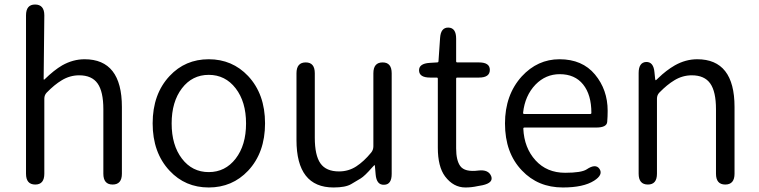

<svg xmlns="http://www.w3.org/2000/svg" viewBox="-20 -816 3354 849"><path d="M136 0Q95 0 95 -48V-748Q95 -796 135 -796Q176 -796 176 -748L173 -467Q173 -462 177 -465Q219 -506 255 -527Q303 -554 354 -554Q519 -554 519 -343V-48Q519 0 478 0Q437 0 437 -48V-333Q437 -411 411.5 -447Q386 -483 330 -483Q289 -483 253 -461Q221 -442 186 -406Q176 -395 176 -380V-48Q176 0 136 0Z M730 -61Q655 -141 655 -270.5Q655 -400 730 -480Q799 -554 903 -554Q1007 -554 1077 -480Q1152 -400 1152 -270.5Q1152 -141 1077 -61Q1007 13 903 13Q799 13 730 -61ZM784.5 -114.5Q830 -55 903 -55Q976 -55 1022 -114.5Q1068 -174 1068 -270Q1068 -366 1022 -425.5Q976 -485 903 -485Q830 -485 784.5 -425.5Q739 -366 739 -270Q739 -174 784.5 -114.5Z M1455 13Q1291 13 1291 -197V-492Q1291 -540 1332 -540Q1372 -540 1372 -492V-207Q1372 -129 1397 -93.5Q1422 -58 1479 -58Q1521 -58 1555 -80Q1589 -102 1621 -141Q1631 -153 1631 -169V-492Q1631 -540 1672 -540Q1712 -540 1712 -492V-47Q1712 0 1679 1Q1645 3 1641 -45L1638 -80Q1638 -86 1636.5 -86Q1635 -86 1626 -76Q1593 -38 1575 -27Q1554 -14 1533 -2Q1508 13 1455 13Z M2092 7Q2065 13 2038 13Q1985 13 1948 -36Q1916 -79 1916 -163V-468Q1916 -473 1911 -473H1882Q1834 -473 1833 -504Q1832 -535 1880 -538L1913 -540Q1919 -540 1919 -546L1926 -648Q1929 -695 1963 -694Q1997 -693 1997 -645V-545Q1997 -540 2002 -540H2098Q2146 -540 2146 -507Q2146 -473 2098 -473H2002Q1997 -473 1997 -468V-160Q1997 -107 2015 -82Q2035 -54 2096 -62Q2140 -67 2152 -37Q2163 -8 2114 3Z M2469 13Q2359 13 2288 -62Q2213 -140 2213 -270Q2213 -396 2287 -478Q2357 -554 2454 -554Q2555 -554 2611 -486.5Q2667 -419 2667 -326Q2667 -301 2665 -277Q2663 -252 2616 -252H2299Q2294 -252 2294 -247Q2298 -162 2348 -107Q2398 -52 2479 -52Q2551 -52 2574 -67Q2614 -94 2631 -69Q2648 -43 2607 -17Q2560 13 2469 13ZM2293 -317Q2293 -312 2298 -312H2590Q2595 -312 2595 -317Q2595 -397 2558.5 -442.5Q2522 -488 2455 -488Q2393 -488 2348 -442Q2301 -393 2293 -317Z M2845 0Q2804 0 2804 -48V-493Q2804 -540 2837 -542Q2870 -543 2874 -496L2877 -467Q2878 -461 2879.5 -461Q2881 -461 2891 -471Q2926 -505 2964 -527Q3012 -554 3063 -554Q3228 -554 3228 -343V-48Q3228 0 3187 0Q3146 0 3146 -48V-333Q3146 -411 3120.5 -447Q3095 -483 3039 -483Q2998 -483 2962 -461Q2930 -442 2895 -406Q2885 -395 2885 -380V-48Q2885 0 2845 0Z"/></svg>

Font: Resource Han Rounded JP Normal
Style: Regular
Weight: 350
Designer: Cyano Hao (round all glyphs); Ryoko NISHIZUKA 西塚涼子 (kana, bopomofo & ideographs); Paul D. Hunt (Latin, Greek & Cyrillic)
Foundry: Cyano Hao
Version: 0.990